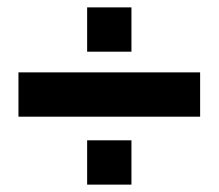

<svg xmlns="http://www.w3.org/2000/svg" viewBox="-20 -610 592 520"><path d="M30 -294V-414H522V-294ZM216 -470V-590H336V-470ZM216 -110V-230H336V-110Z"/></svg>

Font: Promplate
Style: Bold
Weight: 400
Designer: Evgeny Tarasenko
Foundry: Evgeny Tarasenko
Version: Version 1.000